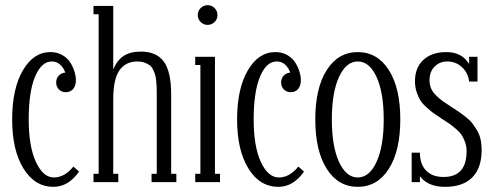

<svg xmlns="http://www.w3.org/2000/svg" viewBox="-20 -703 1901 741"><path d="M263.2 -60.1 285.2 -41Q244.1 18.1 186 18.1Q114.3 18.1 70.6 -52.7Q26.9 -123.5 26.9 -242.2Q26.9 -360.4 68.1 -431.2Q109.4 -502 174.8 -502Q200.7 -502 220.9 -490.2Q241.2 -478.5 252 -460.7Q262.7 -442.9 267.8 -425.8Q272.9 -408.7 272.9 -394Q272.9 -371.6 262.2 -359.4Q251.5 -347.2 233.9 -347.2Q217.8 -347.2 207.3 -357.9Q196.8 -368.7 196.8 -384.8Q196.8 -400.4 206.5 -410.9Q216.3 -421.4 231.9 -422.9Q225.6 -441.4 212.2 -453.6Q198.7 -465.8 180.2 -465.8Q139.6 -465.8 115.2 -407Q90.8 -348.1 90.8 -242.2Q90.8 -137.7 118.7 -77.9Q146.5 -18.1 188 -18.1Q229.5 -18.1 263.2 -60.1Z M640.6 -338.9V-32.2H660.6V0H564.9V-32.2H585V-338.9Q585 -356 584.7 -365Q584.5 -374 583 -389.6Q581.5 -405.3 578.9 -414.1Q576.2 -422.9 570.8 -434.1Q565.4 -445.3 557.6 -451.2Q549.8 -457 537.6 -461.4Q525.4 -465.8 509.8 -465.8Q465.3 -465.8 441.2 -431.9Q417 -397.9 417 -318.8V-32.2H436.5V0H340.8V-32.2H360.8V-647.9H340.8V-680.2H417V-435.1Q431.6 -470.2 457 -487.1Q482.4 -503.9 523.9 -503.9Q584 -503.9 612.3 -465.1Q640.6 -426.3 640.6 -338.9Z M807.9 -617.9Q796.4 -606.9 781.2 -606.9Q766.1 -606.9 754.6 -617.9Q743.2 -628.9 743.2 -645Q743.2 -661.1 754.6 -672.1Q766.1 -683.1 781.2 -683.1Q796.4 -683.1 807.9 -672.1Q819.3 -661.1 819.3 -645Q819.3 -628.9 807.9 -617.9ZM829.1 0H733.4V-32.2H753.4V-452.1H733.4V-483.9H809.6V-32.2H829.1Z M1131.3 -60.1 1153.3 -41Q1112.3 18.1 1054.2 18.1Q982.4 18.1 938.7 -52.7Q895 -123.5 895 -242.2Q895 -360.4 936.3 -431.2Q977.5 -502 1043 -502Q1068.8 -502 1089.1 -490.2Q1109.4 -478.5 1120.1 -460.7Q1130.9 -442.9 1136 -425.8Q1141.1 -408.7 1141.1 -394Q1141.1 -371.6 1130.4 -359.4Q1119.6 -347.2 1102.1 -347.2Q1085.9 -347.2 1075.4 -357.9Q1064.9 -368.7 1064.9 -384.8Q1064.9 -400.4 1074.7 -410.9Q1084.5 -421.4 1100.1 -422.9Q1093.8 -441.4 1080.3 -453.6Q1066.9 -465.8 1048.3 -465.8Q1007.8 -465.8 983.4 -407Q959 -348.1 959 -242.2Q959 -137.7 986.8 -77.9Q1014.6 -18.1 1056.2 -18.1Q1097.7 -18.1 1131.3 -60.1Z M1480.7 -51.5Q1436.5 18.1 1360.8 18.1Q1285.2 18.1 1241 -51.5Q1196.8 -121.1 1196.8 -242.2Q1196.8 -363.3 1241 -432.6Q1285.2 -502 1360.8 -502Q1436.5 -502 1480.7 -432.6Q1524.9 -363.3 1524.9 -242.2Q1524.9 -121.1 1480.7 -51.5ZM1288.3 -78.4Q1315.9 -18.1 1360.8 -18.1Q1405.8 -18.1 1433.3 -78.4Q1460.9 -138.7 1460.9 -242.2Q1460.9 -345.7 1433.3 -405.8Q1405.8 -465.8 1360.8 -465.8Q1315.9 -465.8 1288.3 -405.8Q1260.7 -345.7 1260.7 -242.2Q1260.7 -138.7 1288.3 -78.4Z M1722.7 -290Q1741.2 -278.3 1751 -271.5Q1760.7 -264.6 1776.9 -252.2Q1793 -239.7 1802 -228Q1811 -216.3 1820.6 -200.7Q1830.1 -185.1 1834.5 -166Q1838.9 -147 1838.9 -125Q1838.9 -54.7 1802.7 -18.3Q1766.6 18.1 1697.8 18.1Q1631.3 18.1 1600.6 -22.9V0H1568.8V-113.8H1600.6Q1600.6 -69.3 1624.5 -44.7Q1648.4 -20 1691.9 -20Q1780.8 -20 1780.8 -120.1Q1780.8 -138.2 1774.9 -154.5Q1769 -170.9 1761.5 -182.1Q1753.9 -193.4 1738.8 -206.3Q1723.6 -219.2 1713.6 -226.1Q1703.6 -232.9 1684.6 -245.1Q1664.6 -258.3 1653.8 -265.9Q1643.1 -273.4 1627 -287.8Q1610.8 -302.2 1602.5 -315.4Q1594.2 -328.6 1587.9 -347.9Q1581.5 -367.2 1581.5 -389.2Q1581.5 -441.9 1614 -471.9Q1646.5 -502 1702.6 -502Q1762.7 -502 1790.5 -456.1V-483.9H1822.8V-388.2H1790.5Q1786.1 -423.3 1762.2 -444.6Q1738.3 -465.8 1706.5 -465.8Q1676.8 -465.8 1657.2 -446Q1637.7 -426.3 1637.7 -393.1Q1637.7 -376 1643.8 -361.6Q1649.9 -347.2 1664.1 -333.7Q1678.2 -320.3 1689.7 -312Q1701.2 -303.7 1722.7 -290Z"/></svg>

Font: Margherita Light
Style: Regular
Weight: 300
Designer: James Puckett
Foundry: Dunwich Type Founders
Version: Version 1.008;hotconv 1.0.109;makeotfexe 2.5.65596